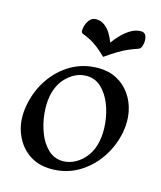

<svg xmlns="http://www.w3.org/2000/svg" viewBox="-102 -722 678 808"><g transform="rotate(15 237.5 -318.0)"><path d="M196.8 11Q136.5 11 94.2 -20.9Q52 -52.8 33.6 -106.4Q15.2 -160 28 -224.2Q40 -287 74.8 -338.4Q109.5 -389.8 162.1 -420.4Q214.8 -451 280.2 -451Q325 -451 360.1 -432.5Q395.2 -414 418.4 -381.2Q441.5 -348.5 449.8 -306.1Q458 -263.8 449 -216Q436.8 -153.2 401.5 -101.8Q366.2 -50.2 313.9 -19.6Q261.5 11 196.8 11ZM236.2 -33.8Q263.5 -33.8 290.1 -48.4Q316.8 -63 337 -90.6Q357.2 -118.2 364.2 -157Q371 -191.5 366.9 -234.4Q362.8 -277.2 347.2 -316.2Q331.8 -355.2 304.9 -380.8Q278 -406.2 240 -406.2Q196.5 -406.2 159.2 -372.6Q122 -339 111.5 -283Q105 -248.5 109.4 -205.8Q113.8 -163 129 -123.9Q144.2 -84.8 171.1 -59.2Q198 -33.8 236.2 -33.8ZM299.2 -567Q312.8 -586 330.6 -604.2Q348.5 -622.5 369.5 -634.8Q390.5 -647 412.8 -647Q429.5 -647 435 -632.6Q440.5 -618.2 437.2 -599.2Q435.8 -590.5 432.6 -583.8Q429.5 -577 422.8 -573.8Q399.2 -565.8 380 -557.5Q360.8 -549.2 339.5 -536.5Q318.2 -523.8 286.2 -501.5Q263 -523.8 246.4 -536.5Q229.8 -549.2 214.1 -557.5Q198.5 -565.8 177.5 -573.8Q172 -577 171.9 -583.8Q171.8 -590.5 173.2 -599.2Q177.2 -618.2 188.4 -632.6Q199.5 -647 216.5 -647Q238.5 -647 254.6 -634.8Q270.8 -622.5 281.8 -604.2Q292.8 -586 299.2 -567Z"/></g></svg>

Font: Young Serif Light
Style: Italic
Weight: 300
Italic angle: -10.979°
Designer: Bastien Sozeau
Foundry: NBR — Bastien Sozeau
Version: Version 5.001